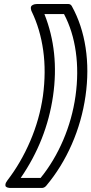

<svg xmlns="http://www.w3.org/2000/svg" viewBox="-20 -787 455 956"><path d="M17.1 110.8Q84 23.9 130.6 -84.7Q177.2 -193.4 193.8 -309.1Q210 -430.2 195.1 -536.1Q180.2 -642.1 138.2 -729Q137.2 -730.5 136.2 -733.2Q135.3 -735.8 134 -742.4Q132.8 -749 134.5 -753.9Q136.2 -758.8 144 -762.9Q151.9 -767.1 165 -767.1H319.8Q332 -767.1 337.9 -755.9Q388.7 -664.1 406.2 -549.6Q423.8 -435.1 405.8 -309.1Q387.7 -183.1 337.4 -68.4Q287.1 46.4 210 138.2Q200.7 148.9 188 148.9H33.2Q31.2 148.9 28.3 148.9Q25.4 148.9 19 147.2Q12.7 145.5 9.3 142.1Q5.9 138.7 7.1 130.6Q8.3 122.6 17.1 110.8ZM83 99.1H182.1Q249.5 16.1 294.7 -89.4Q339.8 -194.8 356 -309.1Q372.1 -424.8 357.4 -529.1Q342.8 -633.3 298.8 -716.8H201.2Q275.9 -528.8 244.1 -309.1Q211.9 -87.9 83 99.1Z"/></svg>

Font: Trueno Bold Outline
Style: Italic
Weight: 700
Width: 6
Designer: Julieta Ulanovsky
Foundry: Julieta Ulanovsky
Version: Version 3.001b | FøM Fix